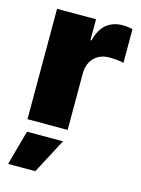

<svg xmlns="http://www.w3.org/2000/svg" viewBox="-117 -611 664 906"><g transform="rotate(15 215.0 -158.0)"><path d="M47.9 0V-539.1H238.3V-437H243.2Q257.8 -493.7 289.6 -519Q321.3 -544.4 367.2 -544.4Q379.9 -544.4 392.3 -543Q404.8 -541.5 416.5 -538.6V-374Q402.8 -377.9 381.6 -379.6Q360.4 -381.3 344.7 -381.3Q315.4 -381.3 292.5 -368.2Q269.5 -355 256.8 -331.5Q244.1 -308.1 244.1 -275.9V0ZM14.2 227.5 61 57.6H236.8L147 227.5Z"/></g></svg>

Font: Inter 18pt Black
Style: Regular
Weight: 900
Designer: Rasmus Andersson
Foundry: rsms
Version: Version 4.001;git-66647c0bb